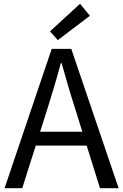

<svg xmlns="http://www.w3.org/2000/svg" viewBox="-20 -990 648 1010"><path d="M284 -779 453 -907 401 -970 243 -825ZM4 0H97L168 -224H436L506 0H604L355 -733H252ZM191 -297 227 -410C253 -493 277 -572 300 -658H304C328 -573 351 -493 378 -410L413 -297Z"/></svg>

Font: GenYoGothic2 TW R
Style: Regular
Weight: 400
Version: Version 2.100;PS 2.1;hotconv 16.6.51;makeotf.lib2.5.65220 DE